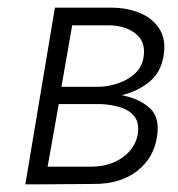

<svg xmlns="http://www.w3.org/2000/svg" viewBox="-20 -480 463 500"><path d="M123 -460H271Q310 -460 343.5 -446.5Q377 -433 395 -405Q413 -377 406 -335Q399 -291 368.5 -266.5Q338 -242 297 -232Q341 -224 369 -199.5Q397 -175 389 -125Q381 -69 337.5 -35Q294 -1 226 -1L96 0H46ZM267 -414H168L140 -254H236Q260 -254 286 -262.5Q312 -271 331 -288Q350 -305 354 -332Q360 -371 333.5 -392Q307 -413 267 -414ZM242 -209H133L104 -46H217Q265 -46 298.5 -69.5Q332 -93 339 -131Q343 -161 329.5 -177.5Q316 -194 292 -201Q268 -208 242 -209Z"/></svg>

Font: Jost* Light
Style: Italic
Weight: 300
Italic angle: -10°
Version: Version 3.7